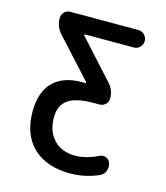

<svg xmlns="http://www.w3.org/2000/svg" viewBox="-112 -631 797 924"><g transform="rotate(15 286.5 -169.0)"><path d="M281.2 -232.4Q284.2 -232.4 284.7 -234.4Q285.2 -236.3 284.2 -238.3L110.4 -428.7Q82 -460 82 -502Q82 -520.5 94.2 -532.7Q106.4 -544.9 125 -544.9H462.9Q480.5 -544.9 493.2 -532.2Q505.9 -519.5 505.9 -501.5Q505.9 -483.4 493.2 -470.7Q480.5 -458 462.9 -458H220.7Q217.8 -458 217.3 -456.1Q216.8 -454.1 217.8 -452.1L388.7 -263.7Q417 -233.4 417 -191.4Q417 -174.8 404.8 -162.6Q392.6 -150.4 375 -150.4H347.7Q257.8 -150.4 218.3 -122.1Q178.7 -93.8 178.7 -35.2Q178.7 36.1 218.3 77.1Q257.8 118.2 324.2 118.2Q377 118.2 437.5 88.9Q446.3 84 455.1 84Q462.9 84 470.7 86.9Q487.3 93.8 492.2 110.4Q495.1 119.1 495.1 127.9Q495.1 139.6 491.2 149.4Q483.4 168.9 464.8 176.8Q399.4 206.1 324.2 207Q206.1 207 139.2 144Q72.3 81.1 72.3 -35.2Q72.3 -131.8 122.1 -182.1Q171.9 -232.4 263.7 -232.4Z"/></g></svg>

Font: Gen Jyuu Gothic P Medium
Style: Regular
Weight: 500
Designer: [Source Han Sans]
Ryoko NISHIZUKA  (kana & ideographs); Paul D. Hunt (Latin, Greek & Cyrillic); Wenlong ZHANG  (bopomofo
Version: Version 1.002.20150607